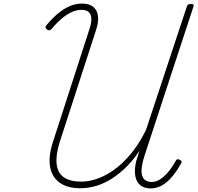

<svg xmlns="http://www.w3.org/2000/svg" viewBox="-20 -1036 1105 1073"><path d="M429 16Q356 16 313 -15.5Q270 -47 260 -103.5Q250 -160 274 -237L482 -880Q497 -927 486 -954Q475 -981 436 -981Q409 -981 382 -969Q355 -957 326.5 -933.5Q298 -910 268 -874Q261 -867 255 -866.5Q249 -866 241 -872Q234 -879 234.5 -885Q235 -891 242 -898Q275 -937 307 -963Q339 -989 372 -1002.5Q405 -1016 438 -1016Q496 -1016 517.5 -978Q539 -940 518 -872L313 -240Q291 -169 296.5 -119.5Q302 -70 336.5 -45.5Q371 -21 434 -21Q474 -21 515.5 -34.5Q557 -48 596.5 -73Q636 -98 672.5 -134Q709 -170 740.5 -215Q772 -260 797 -313L1024 -999Q1026 -1007 1031.5 -1010.5Q1037 -1014 1047 -1014Q1057 -1014 1060.5 -1010.5Q1064 -1007 1061 -999L788 -167Q772 -117 771 -84Q770 -51 785 -35Q800 -19 828 -19Q861 -19 895.5 -49.5Q930 -80 961 -135Q964 -143 971 -145.5Q978 -148 985 -142Q993 -139 994.5 -133Q996 -127 990 -119Q971 -85 950.5 -59Q930 -33 909 -16Q888 1 866 9Q844 17 821 17Q786 17 764 -1Q742 -19 736 -53Q730 -87 741 -135Q746 -150 750.5 -164.5Q755 -179 759 -193Q727 -144 689 -106Q651 -68 608.5 -40Q566 -12 520.5 2Q475 16 429 16Z"/></svg>

Font: Playwrite MX Thin
Style: Regular
Weight: 250
Designer: Veronika Burian, José Scaglione
Foundry: TypeTogether
Version: Version 1.002